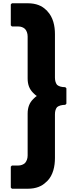

<svg xmlns="http://www.w3.org/2000/svg" viewBox="-20 -887 472 1174"><path d="M386 -347 379 -354C358 -354 341 -358 329 -368C321 -378 316 -393 316 -412V-679C316 -728 305 -782 269 -819V-820L261 -827C237 -851 201 -867 150 -867H53L46 -860V-732L53 -725H93C108 -725 122 -720 133 -710C143 -699 149 -683 149 -664V-407C149 -368 161 -342 180 -322L181 -321L188 -314C193 -309 199 -304 205 -300C200 -297 194 -292 189 -287L188 -286L181 -279C162 -260 149 -232 149 -193V64C149 83 143 98 133 110C123 119 108 125 93 125H53L46 132V260L53 267H150C201 267 237 251 261 227L269 220C305 184 316 129 316 79V-188C316 -207 320 -221 329 -232C340 -241 358 -246 379 -246L386 -253Z"/></svg>

Font: Hussar Woodtype
Style: Blk
Weight: 900
Foundry: Cannot Into Space Fonts
Version: Version 1.07